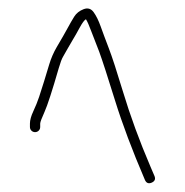

<svg xmlns="http://www.w3.org/2000/svg" viewBox="-20 -619 432 449"><path d="M62 -310C65.3 -310 68.2 -311.2 70.5 -313.5C72.8 -315.8 74 -318.7 74 -322V-330C74 -333.3 77.4 -342.5 84.2 -357.5C91 -372.5 102.1 -406.7 117.5 -460C121.2 -472.7 124.5 -481.5 127.5 -486.5C130.5 -491.5 134 -497.7 138 -505C142 -512.3 146.2 -519.5 150.5 -526.5C154.8 -533.5 160.1 -542.7 166.2 -554.1C172.4 -565.5 177.3 -572.2 181 -574C184.3 -568.7 188.3 -559.7 193 -547C197.7 -534.3 204 -518 212 -498C219.3 -478 231.6 -440.2 248.8 -384.7C266 -329.2 289.4 -267 319 -198C322.3 -190.7 327.7 -188.7 335 -192C342.3 -195.3 344.3 -200.7 341 -208L332 -229C306.3 -288.9 284.6 -348.1 267 -406.5C253 -452.8 242.2 -486 234.5 -506C226.8 -526 220.5 -543 215.5 -557C210.5 -571 205 -582.2 199 -590.5C193 -598.8 185.2 -601.2 175.5 -597.5C165.8 -593.8 158.5 -588 153.5 -580C148.5 -572 143.3 -562.9 137.8 -552.7C132.3 -542.5 124 -528 112.8 -509.1C105.4 -496.5 99.4 -482.8 95 -468C91 -454.7 87 -441.5 83 -428.5C79 -415.5 75.2 -403.5 71.5 -392.5C67.8 -381.5 63.3 -370.3 58 -359C52.7 -347.7 50 -338 50 -330V-322C50 -318.7 51.2 -315.8 53.5 -313.5C55.8 -311.2 58.7 -310 62 -310Z"/></svg>

Font: Proton
Style: SeBd
Weight: 500
Version: Version 1.017